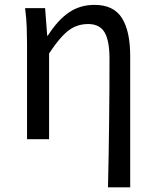

<svg xmlns="http://www.w3.org/2000/svg" viewBox="-20 -577 644 796"><path d="M427.7 199.6Q429.4 133.6 430.5 64Q431.6 -5.5 432.4 -74.2Q433.2 -142.8 433.6 -208.1Q434 -273.5 434 -332.4Q434 -408.5 413.6 -442.9Q393.1 -477.4 345.3 -477.4Q315.4 -477.4 290 -466.1Q264.7 -454.9 239.3 -428.1Q213.9 -401.3 183.5 -355.2V0H92.1V-394.4Q92.1 -427.2 90.8 -463.9Q89.6 -500.7 84 -543.4H167L175.7 -429.1H178.1Q219.6 -494 265.8 -525.4Q311.9 -556.8 371.7 -556.8Q450.9 -556.8 485.4 -502.4Q519.8 -448 519.8 -344.1V199.6Z"/></svg>

Font: Shanggu Sans SC VF
Style: Regular
Weight: 250
Designer: GuiWonder
Version: Version 1.021